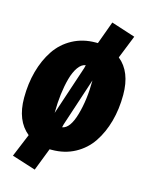

<svg xmlns="http://www.w3.org/2000/svg" viewBox="-121 -747 736 958"><g transform="rotate(15 247.0 -267.5)"><path d="M414.1 -512.2Q483.9 -456.1 483.9 -336.9Q483.9 -263.7 466.3 -199.7Q448.7 -135.7 415.5 -86.4Q382.3 -37.1 329.3 -8.5Q276.4 20 210 20H199.2L153.8 137.2L30.8 98.1L80.1 -21Q9.8 -77.6 9.8 -195.8Q9.8 -269 27.3 -333Q44.9 -397 78.1 -446.8Q111.3 -496.6 164.6 -525.4Q217.8 -554.2 284.2 -554.2H294.9L337.9 -671.9L461.9 -631.8ZM265.1 -432.1Q243.7 -429.2 226.3 -404.8Q209 -380.4 198.5 -342.3Q188 -304.2 182.4 -259Q176.8 -213.9 176.8 -167V-162.1L261.2 -416ZM231 -102.1Q271 -108.4 293.9 -188.2Q316.9 -268.1 316.9 -367.2L234.9 -118.2Z"/></g></svg>

Font: Fira Sans Compressed Heavy
Style: Italic
Weight: 900
Width: 3
Italic angle: -8°
Designer: Carrois Corporate & Edenspiekermann AG
Foundry: Carrois Corporate GbR & Edenspiekermann AG
Version: Version 4.203;PS 004.203;hotconv 1.0.88;makeotf.lib2.5.64775